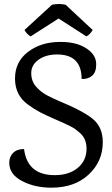

<svg xmlns="http://www.w3.org/2000/svg" viewBox="-20 -898 547 934"><path d="M480 -206Q480 -113 411.5 -49Q343 15 230 15Q149 15 87 -17.5Q25 -50 25 -106Q25 -135 43.5 -154Q62 -173 97 -173Q113 -46 246 -46Q316 -46 358.5 -81.5Q401 -117 401 -175Q401 -224 368 -252Q353 -264 346.5 -269.5Q340 -275 317 -286.5Q294 -298 286.5 -301Q279 -304 239.5 -321.5Q200 -339 174 -352.5Q148 -366 115 -390Q53 -435 53 -516Q53 -597 115.5 -645Q178 -693 269 -694Q364 -696 417 -650Q448 -623 448 -584.5Q448 -546 427.5 -529Q407 -512 377 -514Q377 -633 258 -633Q203 -633 167.5 -607.5Q132 -582 132 -542.5Q132 -503 155.5 -476.5Q179 -450 207.5 -435Q236 -420 264 -408Q392 -355 436 -315.5Q480 -276 480 -206ZM265 -808 129 -721Q111 -731 99 -752L233 -875Q267 -882 299 -875L431 -752Q417 -729 400 -721Z"/></svg>

Font: Karma Medium
Style: Regular
Weight: 500
Designer: Joana Correia
Foundry: Indian Type Foundry
Version: Version 1.202;PS 1.0;hotconv 1.0.78;makeotf.lib2.5.61930; tt